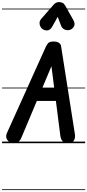

<svg xmlns="http://www.w3.org/2000/svg" viewBox="-25 -1414 861 1896"><path d="M82.5 -4.5Q55 -15.5 42 -41.8Q29 -68 44 -101.5L427.5 -952Q439.5 -978.5 454 -991.2Q468.5 -1004 504.5 -1004Q537 -1004 556 -991.8Q575 -979.5 578.5 -956L714 -93.5Q720.5 -54 705.5 -27.8Q690.5 -1.5 658 0Q621 2 598.5 -15.2Q576 -32.5 570.5 -75.5L527 -417.5H339L184.5 -50.5Q170.5 -16.5 139.8 -5.8Q109 5 82.5 -4.5ZM391 -541H511L483 -760ZM82.5 -4.5Q55 -15.5 42 -41.8Q29 -68 44 -101.5L427.5 -952Q439.5 -978.5 454 -991.2Q468.5 -1004 504.5 -1004Q537 -1004 556 -991.8Q575 -979.5 578.5 -956L714 -93.5Q720.5 -54 705.5 -27.8Q690.5 -1.5 658 0Q621 2 598.5 -15.2Q576 -32.5 570.5 -75.5L527 -417.5H339L184.5 -50.5Q170.5 -16.5 139.8 -5.8Q109 5 82.5 -4.5ZM391 -541H511L483 -760ZM664.5 -1119Q637.5 -1111 612.8 -1122.5Q588 -1134 578.5 -1159L545 -1247.5L491 -1151.5Q471 -1115 441 -1113.8Q411 -1112.5 389.5 -1131.5Q369 -1151 366 -1178.5Q363 -1206 381.5 -1227L506 -1369.5Q517 -1382 530.8 -1387.8Q544.5 -1393.5 558.5 -1393.5Q575.5 -1393.5 591.2 -1386.5Q607 -1379.5 617.5 -1361L699 -1216.5Q719.5 -1180 705.8 -1153.8Q692 -1127.5 664.5 -1119ZM-5 455H816V463H-5ZM-5 -16H816V0H-5ZM-5 -549H816V-541H-5ZM-5 -1329H816V-1321H-5Z"/></svg>

Font: Edu SA Dotted Guide
Style: Regular
Weight: 400
Designer: Tina and Corey Anderson, Eben Sorkin, Mirko Velimirovic
Foundry: Google for Education
Version: Version 2.000